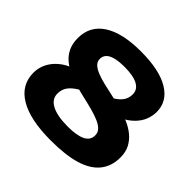

<svg xmlns="http://www.w3.org/2000/svg" viewBox="-174 -895 1090 1090"><g transform="rotate(45 370.5 -350.0)"><path d="M432 -400Q463 -417 480 -433Q497 -449 504.5 -466.5Q512 -484 512 -505Q512 -542 476.5 -562Q441 -582 369 -582Q323 -582 293.5 -574Q264 -566 250.5 -551Q237 -536 237 -515Q237 -493 253 -478Q269 -463 297 -452Q325 -441 361 -432.5Q397 -424 436.5 -415.5Q476 -407 515.5 -396Q555 -385 591 -369.5Q627 -354 655 -331Q683 -308 699.5 -276.5Q716 -245 716 -202Q716 -131 677.5 -83.5Q639 -36 562.5 -13Q486 10 368 10Q201 10 113.5 -42.5Q26 -95 26 -193Q26 -231 42.5 -265.5Q59 -300 91.5 -328Q124 -356 174 -374L289 -315Q247 -292 226.5 -266.5Q206 -241 206 -205Q206 -161 251 -137.5Q296 -114 381 -114Q453 -114 489.5 -132.5Q526 -151 526 -188Q526 -212 510.5 -228Q495 -244 468 -255.5Q441 -267 406.5 -276.5Q372 -286 334 -294.5Q296 -303 257.5 -314Q219 -325 184.5 -340.5Q150 -356 123 -378.5Q96 -401 80.5 -433.5Q65 -466 65 -510Q65 -607 144.5 -658.5Q224 -710 373 -710Q521 -710 600 -662.5Q679 -615 679 -530Q679 -499 667 -467.5Q655 -436 627.5 -408Q600 -380 555 -358Z"/></g></svg>

Font: Georama SemiExpanded
Style: Bold
Weight: 700
Width: 6
Designer: Jean-Baptiste Levee
Foundry: Production Type
Version: Version 1.001